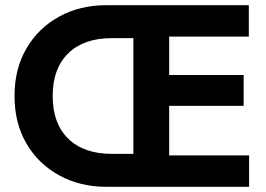

<svg xmlns="http://www.w3.org/2000/svg" viewBox="-20 -720 1025 740"><path d="M940 -121V0H390Q289 0 208.5 -44Q128 -88 82 -166.5Q36 -245 36 -350Q36 -455 82 -533.5Q128 -612 208 -656Q288 -700 390 -700H939V-579H632V-431H919V-312H632V-121ZM411 -127H494V-573H411Q303 -573 243 -514.5Q183 -456 183 -350Q183 -244 243 -185.5Q303 -127 411 -127Z"/></svg>

Font: Jost* Semi
Style: Regular
Weight: 600
Version: Version 3.7